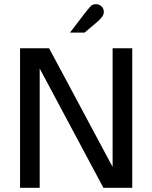

<svg xmlns="http://www.w3.org/2000/svg" viewBox="-20 -899 729 919"><path d="M439 -879Q455 -879 466 -868.5Q477 -858 477 -841Q477 -827 462.5 -811Q448 -795 405 -760Q390 -748 385 -743H315Q399 -854 411 -866Q421 -879 439 -879ZM76 0V-668H215L519 -100V-668H613V0H475L170 -571V0Z"/></svg>

Font: Atkinson Hyperlegible Pro
Style: Regular
Weight: 400
Designer: Elliott Scott, Megan Eiswerth, Linus Boman, Theodore Petrosky, Jacob Perez
Foundry: Braille Institute
Version: Version 1.5.1